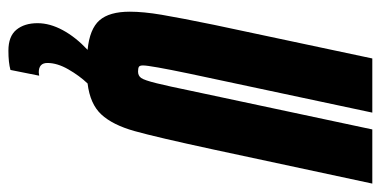

<svg xmlns="http://www.w3.org/2000/svg" viewBox="-250 -478 927 468"><g transform="rotate(90 214.0 -244.5)"><path d="M428 -688 345 -301Q315 -162 300 -108.5Q285 -55 259.5 -27.5Q234 0 184 6Q165 26 149.5 53Q134 80 134 104Q134 125 157 125L165 124L151 194Q133 199 104 199Q69 199 53 179.5Q37 160 37 128Q37 98 54 66.5Q71 35 102 6Q51 1 30 -23Q9 -47 9 -97Q9 -130 16.5 -174.5Q24 -219 41 -302L123 -688H255L160 -242Q140 -146 140 -129Q140 -121 143.5 -119Q147 -117 155 -117Q165 -117 170.5 -124.5Q176 -132 183.5 -162.5Q191 -193 201 -242L296 -688Z"/></g></svg>

Font: Saira Ultra Condensed Black
Style: Italic
Weight: 900
Width: 1
Italic angle: -12°
Designer: Hector Gatti with collaboration of the Omnibus-Type team
Foundry: Omnibus-Type
Version: Version 1.001; ttfautohint (v1.8)